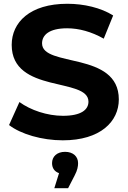

<svg xmlns="http://www.w3.org/2000/svg" viewBox="-20 -732 678 1018"><path d="M203 -502C203 -546 240 -582 336 -582C398 -582 465 -564 530 -527L580 -650C515 -691 425 -712 337 -712C138 -712 42 -613 42 -494C42 -234 449 -324 449 -193C449 -150 410 -118 314 -118C230 -118 142 -148 83 -191L28 -69C90 -21 202 12 313 12C513 12 610 -88 610 -205C610 -462 203 -373 203 -502ZM325 73C282 73 256 98 256 133C256 159 269 178 293 186L268 266H341L376 198C391 170 394 149 394 133C394 98 368 73 325 73Z"/></svg>

Font: Talent SemiBold
Style: Bold
Weight: 700
Designer: Mike Powis
Version: Version 1.001;hotconv 1.0.109;makeotfexe 2.5.65596